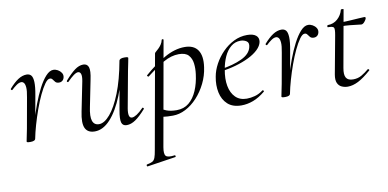

<svg xmlns="http://www.w3.org/2000/svg" viewBox="-71 -670 2334 1154"><g transform="rotate(-10 1096.5 -93.0)"><path d="M110.6 -7.2 100.6 -8.2Q109 -53.2 123.6 -105.7Q138.2 -158.2 157.3 -209.2Q176.4 -260.2 198.2 -302.3Q220 -344.4 243.2 -369.7Q266.4 -395 289 -395Q302.6 -395 316 -387.7Q329.4 -380.4 337.6 -368Q345.8 -355.6 342.8 -341Q340.2 -328 331.8 -320.8Q323.4 -313.6 310.8 -313.6Q295.8 -313.6 288.4 -321.9Q281 -330.2 275.5 -338.5Q270 -346.8 259.8 -346.8Q245.6 -346.8 228.8 -323.3Q212 -299.8 193.9 -261.6Q175.8 -223.4 159.5 -177.9Q143.2 -132.4 130.3 -87.4Q117.4 -42.4 110.6 -7.2ZM79.4 8Q65.2 8 61 6.3Q56.8 4.6 56.8 1.6Q56.8 -1.6 62.4 -26.4Q68 -51.2 72 -74L105 -258.6Q112.8 -298.8 111 -319.3Q109.2 -339.8 102.3 -347.7Q95.4 -355.6 86.6 -355.6Q72.8 -355.6 56.7 -344Q40.6 -332.4 26.4 -318.8Q24 -316.4 20 -320.1Q16 -323.8 18.4 -327Q48 -361.2 74.2 -378.1Q100.4 -395 126 -395Q144 -395 153.8 -383.4Q163.6 -371.8 164.9 -342.8Q166.2 -313.8 156.4 -261L110.6 -7.2Q108.4 8 79.4 8Z M471.8 13Q429 13 413.9 -18.3Q398.8 -49.6 413.4 -119L449.2 -297Q455 -327.6 450.1 -341.4Q445.2 -355.2 433 -355.2Q422.2 -355.2 405.2 -342.8Q388.2 -330.4 367.4 -309Q363.4 -305 359.4 -309Q355.4 -313 359.4 -317Q392.2 -355 419 -375Q445.8 -395 471.6 -395Q496 -395 503.7 -373.2Q511.4 -351.4 499.6 -297L467.8 -138Q455.4 -80.4 465 -53Q474.6 -25.6 504.4 -25.6Q536.6 -25.6 571.9 -66.8Q607.2 -108 638.6 -187.1Q670 -266.2 690.4 -378.8L702.8 -377.8Q683 -261.4 647.6 -173.2Q612.2 -85 567.2 -36Q522.2 13 471.8 13ZM667.2 9Q642.4 9 636.1 -12.7Q629.8 -34.4 639.2 -86.6L690.4 -378.8Q693 -394 722.4 -394Q736.8 -394 741.3 -392.2Q745.8 -390.4 745.8 -387.6Q745.8 -384.4 740.8 -361.2Q735.8 -338 730.8 -312L689.8 -89Q680 -30.4 706.4 -30.4Q718 -30.4 736.1 -42Q754.2 -53.6 775.6 -76Q778.6 -80 783 -75.5Q787.4 -71 783.6 -67.8Q749.2 -28.8 721.5 -9.9Q693.8 9 667.2 9Z M747.6 275Q743.8 276 742.7 270Q741.6 264 745.6 263Q768 258.8 779.1 252.7Q790.2 246.6 796 231.1Q801.8 215.6 806.8 185L908.8 -386Q908.8 -389 916 -395.1Q923.2 -401.2 932.9 -410.4Q942.6 -419.6 950.9 -431.9Q959.2 -444.2 962.4 -459.2Q963.6 -463.2 969 -462.2Q974.4 -461.2 973.4 -457.2L860.4 178Q853.4 218.6 864.9 231Q876.4 243.4 917.8 237.8Q921.8 236.2 923.4 242Q925 247.8 920 248.8ZM950 1Q913 1 894.5 -2Q876 -5 862 -8L872 -60.4Q891.4 -46.8 916.4 -37.1Q941.4 -27.4 978.2 -27.4Q1022.6 -27.4 1053.2 -52.5Q1083.8 -77.6 1102.7 -121.4Q1121.6 -165.2 1128.4 -220Q1133.2 -254.4 1129.3 -285.6Q1125.4 -316.8 1107.3 -336.8Q1089.2 -356.8 1048.2 -356.8Q1001.8 -356.8 955.2 -330.1Q908.6 -303.4 847.4 -256Q844.2 -254.4 840.3 -259Q836.4 -263.6 839.6 -265.2Q899.6 -318.2 964.1 -355.6Q1028.6 -393 1090 -393Q1146 -393 1170.4 -357Q1194.8 -321 1184.8 -253Q1177.8 -202 1155.1 -156Q1132.4 -110 1099.7 -74.5Q1067 -39 1028.2 -19Q989.4 1 950 1Z M1367.2 12Q1314 12 1283.5 -15.8Q1253 -43.6 1243.5 -88.6Q1234 -133.6 1243.8 -185Q1250.2 -222.4 1270.8 -260.5Q1291.4 -298.6 1322.2 -329.9Q1353 -361.2 1391.2 -380.1Q1429.4 -399 1472.4 -399Q1508.6 -399 1526.3 -384.6Q1544 -370.2 1539.6 -345Q1535 -321.4 1512.2 -299.4Q1489.4 -277.4 1453.1 -259.6Q1416.8 -241.8 1372.3 -229.1Q1327.8 -216.4 1280.2 -210.6L1282.2 -223.6Q1358.8 -234.6 1411.2 -259.3Q1463.6 -284 1473 -324Q1480.2 -350.8 1464.1 -361.4Q1448 -372 1427.6 -372Q1394.2 -372 1368.9 -351.1Q1343.6 -330.2 1327.7 -295.2Q1311.8 -260.2 1304.8 -218Q1294.4 -162.2 1302.6 -118.2Q1310.8 -74.2 1336.8 -48.3Q1362.8 -22.4 1405.4 -22.4Q1429.2 -22.4 1455.3 -29.4Q1481.4 -36.4 1505.8 -55Q1508.6 -57 1512.1 -53Q1515.6 -49 1512.8 -46.2Q1474.8 -14.8 1438.7 -1.4Q1402.6 12 1367.2 12Z M1665.6 -7.2 1655.6 -8.2Q1664 -53.2 1678.6 -105.7Q1693.2 -158.2 1712.3 -209.2Q1731.4 -260.2 1753.2 -302.3Q1775 -344.4 1798.2 -369.7Q1821.4 -395 1844 -395Q1857.6 -395 1871 -387.7Q1884.4 -380.4 1892.6 -368Q1900.8 -355.6 1897.8 -341Q1895.2 -328 1886.8 -320.8Q1878.4 -313.6 1865.8 -313.6Q1850.8 -313.6 1843.4 -321.9Q1836 -330.2 1830.5 -338.5Q1825 -346.8 1814.8 -346.8Q1800.6 -346.8 1783.8 -323.3Q1767 -299.8 1748.9 -261.6Q1730.8 -223.4 1714.5 -177.9Q1698.2 -132.4 1685.3 -87.4Q1672.4 -42.4 1665.6 -7.2ZM1634.4 8Q1620.2 8 1616 6.3Q1611.8 4.6 1611.8 1.6Q1611.8 -1.6 1617.4 -26.4Q1623 -51.2 1627 -74L1660 -258.6Q1667.8 -298.8 1666 -319.3Q1664.2 -339.8 1657.3 -347.7Q1650.4 -355.6 1641.6 -355.6Q1627.8 -355.6 1611.7 -344Q1595.6 -332.4 1581.4 -318.8Q1579 -316.4 1575 -320.1Q1571 -323.8 1573.4 -327Q1603 -361.2 1629.2 -378.1Q1655.4 -395 1681 -395Q1699 -395 1708.8 -383.4Q1718.6 -371.8 1719.9 -342.8Q1721.2 -313.8 1711.4 -261L1665.6 -7.2Q1663.4 8 1634.4 8Z M2016.2 12Q1997 12 1979.6 4.4Q1962.2 -3.2 1953.8 -21.8Q1945.4 -40.4 1951 -73.2L1994 -306Q2000.8 -343 1995.2 -351.8Q1989.6 -360.6 1960 -360.6Q1956 -360.6 1956.9 -367Q1957.8 -373.4 1960.8 -373.4Q1996 -373.4 2020.9 -395.6Q2045.8 -417.8 2054.2 -450.2Q2054.6 -453.4 2063.2 -453.1Q2071.8 -452.8 2070.8 -449.6L2008.8 -103.8Q2001.2 -63.2 2012.4 -44.3Q2023.6 -25.4 2054.6 -25.4Q2084.2 -25.4 2107.1 -38.8Q2130 -52.2 2151.4 -70.4Q2153.4 -72.4 2157.5 -68.4Q2161.6 -64.4 2159.4 -62.2Q2114.2 -22.2 2080.3 -5.1Q2046.4 12 2016.2 12ZM2160.2 -341.8Q2157.6 -341.8 2137.9 -344.4Q2118.2 -347 2091.7 -349.6Q2065.2 -352.2 2040.4 -352.2L2042.4 -375.6Q2067.6 -375.6 2098 -377.6Q2128.4 -379.6 2153.4 -381.2Q2178.4 -382.8 2185.4 -382.8Q2189.6 -382.8 2191.5 -380.4Q2193.4 -378 2192.4 -374Q2190.6 -366 2180.5 -353.9Q2170.4 -341.8 2160.2 -341.8Z"/></g></svg>

Font: Cormorant Garamond Light
Style: Italic
Weight: 300
Italic angle: -10°
Designer: Christian Thalmann (Catharsis Fonts)
Foundry: Catharsis Fonts
Version: Version 4.001